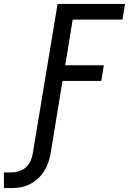

<svg xmlns="http://www.w3.org/2000/svg" viewBox="-135 -755 658 980"><path d="M-115 205V125H-77Q-58 125 -38.5 119Q-19 113 -3.5 99.5Q12 86 20.5 67.5Q29 49 32 30L159 -735H503L490 -655H236L198 -422H395L382 -342H184L123 30Q119 53 111 76Q103 99 89.5 120Q76 141 57 158Q38 175 15.5 186Q-7 197 -30.5 201Q-54 205 -77 205Z"/></svg>

Font: Iosevka SS04 Medium
Style: Italic
Weight: 500
Italic angle: -9°
Monospace: yes
Designer: Belleve Invis
Foundry: Belleve Invis
Version: Version 19.0.0; ttfautohint (v1.8.4)